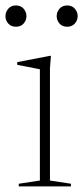

<svg xmlns="http://www.w3.org/2000/svg" viewBox="-40 -666 298 686"><path d="M142 -466.5 138.5 -423V-21L213.5 -9.5V0H27V-9.5L102.5 -21V-418.5Q97 -419.5 83.5 -422.2Q70 -425 53.5 -428.2Q37 -431.5 21.5 -434.5V-444L138 -466.5ZM17 -570.5Q-0.5 -570.5 -10.5 -582Q-20.5 -593.5 -20.5 -608.5Q-20.5 -623 -10.5 -634.8Q-0.5 -646.5 17 -646.5Q34.5 -646.5 44.5 -634.8Q54.5 -623 54.5 -608.5Q54.5 -593.5 44.5 -582Q34.5 -570.5 17 -570.5ZM200 -570.5Q182.5 -570.5 172.5 -582Q162.5 -593.5 162.5 -608.5Q162.5 -623 172.5 -634.8Q182.5 -646.5 200 -646.5Q217.5 -646.5 227.5 -634.8Q237.5 -623 237.5 -608.5Q237.5 -593.5 227.5 -582Q217.5 -570.5 200 -570.5Z"/></svg>

Font: Newsreader 36pt ExtraLight
Style: Regular
Weight: 250
Designer: Hugues Gentile
Foundry: Production Type
Version: Version 1.003